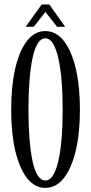

<svg xmlns="http://www.w3.org/2000/svg" viewBox="-20 -854 417 884"><path d="M188.5 11Q139.5 11 104.2 -34.2Q69 -79.5 50.2 -160.2Q31.5 -241 31.5 -349Q31.5 -457.5 50.2 -538.8Q69 -620 104.2 -665.5Q139.5 -711 188.5 -711Q238.5 -711 274 -665.5Q309.5 -620 328.8 -538.8Q348 -457.5 348 -349Q348 -241 328.8 -160.2Q309.5 -79.5 274 -34.2Q238.5 11 188.5 11ZM188.5 -23Q209 -23 223.8 -46Q238.5 -69 248.5 -112.2Q258.5 -155.5 263.5 -215.5Q268.5 -275.5 268.5 -349Q268.5 -422.5 263.5 -482.8Q258.5 -543 248.5 -586.5Q238.5 -630 223.8 -653.8Q209 -677.5 188.5 -677.5Q168.5 -677.5 153.8 -653.8Q139 -630 129.8 -586.5Q120.5 -543 115.8 -482.8Q111 -422.5 111 -349Q111 -275.5 115.8 -215.5Q120.5 -155.5 129.8 -112.2Q139 -69 153.8 -46Q168.5 -23 188.5 -23ZM98 -730.5 172 -833.5H207L280 -730.5H243L189 -799L135.5 -730.5Z"/></svg>

Font: Imbue Thin 10pt
Style: Regular
Weight: 400
Version: Version 1.102